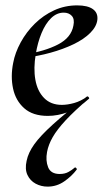

<svg xmlns="http://www.w3.org/2000/svg" viewBox="-20 -419 394 714"><path d="M157 275Q133 275 112.5 264Q92 253 82 231.5Q72 210 79 179Q85 149 107.5 117.5Q130 86 177 43.5Q224 1 303 -60L310 -52Q257 -7 224.5 28Q192 63 176 91Q160 119 155 146Q149 178 159 203Q169 228 202 228Q221 228 234.5 220.5Q248 213 257 205Q259 202 263 205.5Q267 209 265 212Q247 236 219 255.5Q191 275 157 275ZM158 12Q102 12 70 -16.5Q38 -45 28.5 -90Q19 -135 29 -185Q36 -223 57 -261.5Q78 -300 109.5 -331Q141 -362 181 -380.5Q221 -399 267 -399Q306 -399 325.5 -385Q345 -371 342 -345Q339 -320 315.5 -296.5Q292 -273 253.5 -254.5Q215 -236 168 -223Q121 -210 71 -204L73 -217Q146 -228 195.5 -253.5Q245 -279 253 -324Q258 -348 247 -360Q236 -372 217 -372Q191 -372 170 -351.5Q149 -331 134.5 -296Q120 -261 113 -218Q104 -165 111.5 -122.5Q119 -80 144 -54.5Q169 -29 210 -29Q231 -29 256 -36Q281 -43 304 -60Q306 -62 309.5 -58Q313 -54 311 -52Q273 -17 234 -2.5Q195 12 158 12Z"/></svg>

Font: Cormorant SemiBold
Style: Italic
Weight: 600
Italic angle: -10°
Designer: Christian Thalmann (Catharsis Fonts)
Foundry: Catharsis Fonts
Version: Version 4.000